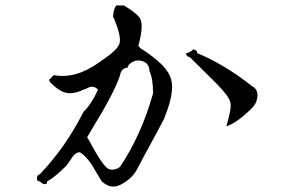

<svg xmlns="http://www.w3.org/2000/svg" viewBox="-20 -687 1040 705"><path d="M421 -8Q386 9 354 -21Q350 -26 345 -35Q340 -44 333 -55Q319 -81 305 -98.5Q291 -116 278 -125Q274 -127 273 -128Q256 -128 243 -106Q236 -95 230.5 -87.5Q225 -80 220 -75Q180 -35 153 -21Q153 -7 139 -12Q132 -15 126 -21Q114 -21 116 -35Q117 -45 126 -47Q173 -96 213 -153Q253 -210 287 -277Q315 -303 340 -358Q322 -376 300 -363Q290 -358 287 -358Q234 -332 198 -357Q183 -366 165 -384Q165 -384 163.5 -386.5Q162 -389 160 -394Q161 -396 165 -398Q173 -409 179 -411Q259 -396 347 -460Q349 -462 351 -463Q353 -464 354 -465Q409 -502 418 -525Q427 -549 402 -610Q401 -614 399 -618Q397 -622 395 -626Q397 -654 407 -667H435Q485 -637 495 -618Q508 -591 488 -519Q496 -508 502 -506Q586 -451 604 -408Q625 -362 590 -271Q588 -266 586 -260.5Q584 -255 582 -250Q581 -247 561.5 -211Q542 -175 504 -105Q500 -97 496 -89.5Q492 -82 488 -75Q469 -32 423 -9Q422 -8 421 -8ZM905 -290Q879 -264 855.5 -247Q832 -230 811 -223Q831 -289 826 -310Q822 -332 777 -378L757 -398Q723 -432 703 -451.5Q683 -471 676 -478Q670 -478 667 -481.5Q664 -485 664 -488L663 -492Q669 -492 675.5 -495.5Q682 -499 686 -502L690 -506Q690 -506 692.5 -505Q695 -504 700 -502Q704 -498 704 -492Q807 -449 905 -371Q931 -358 924 -324Q920 -305 905 -290ZM368 -75Q384 -57 410 -68Q417 -71 421 -75Q459 -131 489.5 -198.5Q520 -266 542 -344Q542 -399 529 -425Q528 -463 488 -465Q468 -465 453 -449Q448 -442 448 -438Q431 -438 423 -420Q421 -414 421 -411Q400 -347 320 -217Q313 -206 308.5 -197.5Q304 -189 300 -183Q305 -175 311.5 -163.5Q318 -152 326 -137Q352 -91 368 -75Z"/></svg>

Font: New Tegomin
Style: Regular
Weight: 400
Designer: Kyosuke Nagai
Version: Version 1.000